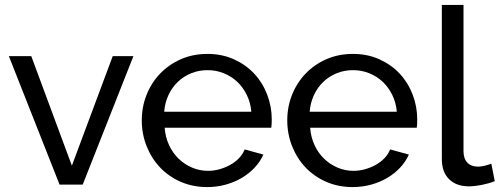

<svg xmlns="http://www.w3.org/2000/svg" viewBox="-20 -750 2030 780"><path d="M222 0 16 -522H107L272 -77L438 -522H522L316 0Z M822 10Q763 10 714 -11.5Q665 -33 630 -70Q595 -107 575.5 -156.5Q556 -206 556 -261Q556 -316 575.5 -365Q595 -414 630.5 -451Q666 -488 715 -509.5Q764 -531 823 -531Q882 -531 930.5 -509Q979 -487 1013 -450.5Q1047 -414 1065.5 -365.5Q1084 -317 1084 -265Q1084 -254 1083.5 -245Q1083 -236 1082 -231H649Q652 -192 667 -160Q682 -128 706 -105Q730 -82 760.5 -69Q791 -56 825 -56Q849 -56 872 -62.5Q895 -69 915 -80Q935 -91 950.5 -107Q966 -123 974 -143L1050 -122Q1037 -93 1014.5 -69Q992 -45 962.5 -27.5Q933 -10 897 0Q861 10 822 10ZM1001 -296Q998 -333 982.5 -364.5Q967 -396 943.5 -418Q920 -440 889 -452.5Q858 -465 823 -465Q788 -465 757 -452.5Q726 -440 702.5 -417.5Q679 -395 664.5 -364Q650 -333 647 -296Z M1413 10Q1354 10 1305 -11.5Q1256 -33 1221 -70Q1186 -107 1166.5 -156.5Q1147 -206 1147 -261Q1147 -316 1166.5 -365Q1186 -414 1221.5 -451Q1257 -488 1306 -509.5Q1355 -531 1414 -531Q1473 -531 1521.5 -509Q1570 -487 1604 -450.5Q1638 -414 1656.5 -365.5Q1675 -317 1675 -265Q1675 -254 1674.5 -245Q1674 -236 1673 -231H1240Q1243 -192 1258 -160Q1273 -128 1297 -105Q1321 -82 1351.5 -69Q1382 -56 1416 -56Q1440 -56 1463 -62.5Q1486 -69 1506 -80Q1526 -91 1541.5 -107Q1557 -123 1565 -143L1641 -122Q1628 -93 1605.5 -69Q1583 -45 1553.5 -27.5Q1524 -10 1488 0Q1452 10 1413 10ZM1592 -296Q1589 -333 1573.5 -364.5Q1558 -396 1534.5 -418Q1511 -440 1480 -452.5Q1449 -465 1414 -465Q1379 -465 1348 -452.5Q1317 -440 1293.5 -417.5Q1270 -395 1255.5 -364Q1241 -333 1238 -296Z M1775 -730H1863V-135Q1863 -106 1878.5 -89.5Q1894 -73 1922 -73Q1933 -73 1948 -76.5Q1963 -80 1976 -85L1990 -14Q1968 -5 1938 1Q1908 7 1885 7Q1834 7 1804.5 -22Q1775 -51 1775 -103Z"/></svg>

Font: PTCRaleway Medium
Style: Regular
Weight: 500
Designer: Matt McInerney, Pablo Impallari, Rodrigo Fuenzalida
Foundry: Matt McInerney, Pablo Impallari, Rodrigo Fuenzalida
Version: Version 3.000g; ttfautohint (v1.5) -l 8 -r 28 -G 28 -x 14 -D